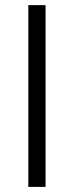

<svg xmlns="http://www.w3.org/2000/svg" viewBox="-20 -731 289 751"><path d="M158.2 -710.9H90.8V0H158.2Z"/></svg>

Font: Bert Sans
Style: Regular
Weight: 400
Designer: Christian Robertson (Google), Cristiano Sobral
Foundry: Google, Cristiano Sobral
Version: Version 3.101